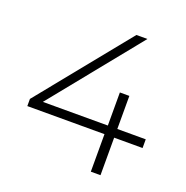

<svg xmlns="http://www.w3.org/2000/svg" viewBox="-126 -816 905 933"><g transform="rotate(20 327.0 -350.0)"><path d="M639 -194H492V0H442V-194H43V-231L423 -700H480L107 -239H443V-410H492V-239H639Z"/></g></svg>

Font: Idrija Light
Style: Regular
Weight: 300
Designer: Julieta Ulanovsky
Foundry: Julieta Ulanovsky
Version: Version 7.200